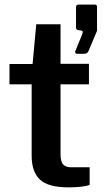

<svg xmlns="http://www.w3.org/2000/svg" viewBox="-20 -807 450 831"><path d="M242 -442H365V-531H242V-702H137L121 -530H21V-442H117V-133C117 -87 128.8 -52.7 152.5 -30C176.2 -7.3 218 4 278 4C297.3 4 315.3 3 332 1C348.7 -1 360.7 -3.7 368 -7V-83H288C272.7 -83 261.2 -87 253.5 -95C245.8 -103 242 -118 242 -140ZM306.5 -577.5C308.2 -575.2 310.3 -574 313 -574H340C346.7 -574 351.7 -574.8 355 -576.5C358.3 -578.2 361 -581.3 363 -586L398 -669C399.3 -671.7 400 -674 400 -676V-777C400 -783.7 397 -787 391 -787H319C312.3 -787 309 -783 309 -775V-689C309 -684.3 310 -681.2 312 -679.5C314 -677.8 317.3 -676.7 322 -676L331 -675C335.7 -674.3 338 -672 338 -668L336 -659L306 -586C304.7 -582.7 304.8 -579.8 306.5 -577.5Z"/></svg>

Font: Morrison SemiBold
Style: Regular
Weight: 600
Designer: Pablo Impallari, Rodrigo Fuenzalida (Modified by Dan O. Williams)
Version: Version 0.030; ttfautohint (v1.8.1)